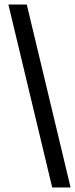

<svg xmlns="http://www.w3.org/2000/svg" viewBox="-20 -770 332 846"><path d="M210 56 17 -750H98L291 56Z"/></svg>

Font: Muli Medium
Style: Italic
Weight: 500
Italic angle: -4.541°
Designer: Vernon Adams
Foundry: Vernon Adams
Version: Version 2.100; ttfautohint (v1.8.1.43-b0c9)